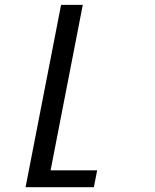

<svg xmlns="http://www.w3.org/2000/svg" viewBox="-20 -567 642 795"><path d="M85.9 208H368.7L382.3 138.2H189.5L322.8 -546.9H232.9Z"/></svg>

Font: Hack
Style: Oblique
Weight: 400
Italic angle: -12°
Monospace: yes
Designer: Christopher Simpkins
Foundry: Christopher Simpkins
Version: Version 2.010